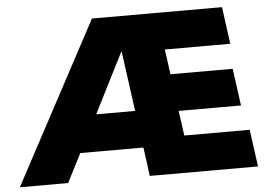

<svg xmlns="http://www.w3.org/2000/svg" viewBox="-51 -801 1214 869"><g transform="rotate(-5 555.5 -366.0)"><path d="M1086.9 0H595.2L577.6 -130.4H291L224.1 0H4.9L396.5 -732.4H987.3L1010.3 -564H712.9L728.5 -450.2H1011.2L1034.2 -281.7H751L766.6 -168.5H1064ZM377.9 -298.8H554.7L517.6 -570.3H515.1Z"/></g></svg>

Font: Kumbh Sans Black
Style: Regular
Weight: 900
Version: Version 1.005